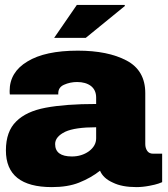

<svg xmlns="http://www.w3.org/2000/svg" viewBox="-20 -745 680 777"><path d="M327.1 -591.8H199.2L291 -725.1H483.9L485.8 -721.2ZM294.9 -540Q416.5 -540 492.2 -500Q567.9 -460 567.9 -368.2V-162.1Q567.9 -145.5 576.2 -133.8Q584 -123 600.1 -123H636.2V-7.8Q634.8 -7.3 621.1 -2Q608.4 2.4 585 6.8Q557.1 12.2 532.2 12.2Q473.6 12.2 437 -5.9Q397.5 -23.4 384.8 -54.2Q348.6 -25.4 299.8 -5.9Q254.4 12.2 189.9 12.2Q3.9 12.2 3.9 -136.2Q3.9 -213.4 45.9 -253.9Q86.4 -294.4 165 -309.1Q245.1 -324.2 369.1 -324.2V-350.1Q369.1 -380.4 348.1 -397Q326.7 -413.1 292 -413.1Q263.7 -413.1 238.8 -401.9Q215.8 -391.6 215.8 -367.2V-362.8H20Q19 -365.7 19 -377Q19 -453.1 90.8 -496.1Q162.1 -540 294.9 -540ZM369.1 -230Q283.7 -230 244.1 -211.9Q203.1 -191.9 203.1 -162.1Q203.1 -111.8 271 -111.8Q310.1 -111.8 339.8 -132.8Q369.1 -154.8 369.1 -185.1Z"/></svg>

Font: Archivo-RBTV
Style: Regular
Weight: 500
Designer: Hector Gatti
Foundry: Hector Gatti
Version: ""